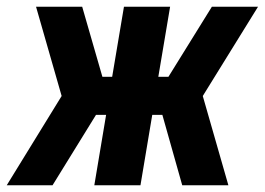

<svg xmlns="http://www.w3.org/2000/svg" viewBox="-45 -550 786 570"><path d="M-25 0H111L240 -209H270L235 0H372L407 -209H437L496 0H633L557 -265L721 -530H584L455 -322H425L460 -530H323L288 -322H259L199 -530H62L138 -265Z"/></svg>

Font: Iosevka Sparkle Extrabold
Style: Italic
Weight: 800
Italic angle: -9°
Designer: Belleve Invis
Foundry: Belleve Invis
Version: Version 4.5.0; ttfautohint (v1.8.3)